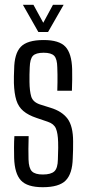

<svg xmlns="http://www.w3.org/2000/svg" viewBox="-20 -774 362 801"><path d="M158.5 7Q93.5 7 67.2 -21.5Q41 -50 39 -115Q38.5 -134.5 38.5 -159Q38.5 -183.5 40 -206H99.5Q98.5 -176.5 98.5 -152.5Q98.5 -128.5 99 -109Q100 -72.5 113.2 -59.2Q126.5 -46 158.5 -46Q192.5 -46 206.8 -59.2Q221 -72.5 221.5 -109Q222 -123.5 222.2 -134.8Q222.5 -146 222.8 -157Q223 -168 222.5 -181Q221.5 -218.5 213.2 -238Q205 -257.5 179.5 -266L132.5 -282Q98 -293.5 77.5 -310.8Q57 -328 48.2 -355.8Q39.5 -383.5 38 -427.5Q37.5 -443 38 -456Q38.5 -469 39 -484Q39.5 -550 66.5 -578.5Q93.5 -607 162 -607Q227 -607 253 -579Q279 -551 281 -486Q281.5 -466.5 281.2 -442.5Q281 -418.5 280 -395.5H219Q219.5 -412.5 219.8 -430Q220 -447.5 219.8 -464Q219.5 -480.5 219 -492.5Q218.5 -528 206.2 -541Q194 -554 162 -554Q129.5 -554 117.2 -541Q105 -528 104 -492.5Q103.5 -475 103 -462.5Q102.5 -450 103 -432Q103.5 -394.5 110.2 -371.5Q117 -348.5 146 -338.5L190.5 -324.5Q238.5 -310 261.8 -278.8Q285 -247.5 285 -184Q285 -167.5 284.8 -148.8Q284.5 -130 283.5 -113.5Q282 -49.5 254.2 -21.2Q226.5 7 158.5 7ZM140 -640.5 75.5 -754H119.5L160.5 -679L201 -754H245.5L180.5 -640.5Z"/></svg>

Font: Big Shoulders Display Thin
Style: Regular
Weight: 400
Version: Version 2.002